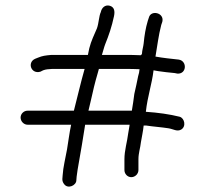

<svg xmlns="http://www.w3.org/2000/svg" viewBox="-20 -669 748 699"><path d="M488 -417C487 -407 486 -401 483 -392C479 -371 474 -349 469 -327C466 -306 464 -287 460 -266H302L311 -304C318 -336 326 -370 335 -400L340 -418H441C451 -418 471 -418 488 -417ZM503 -212H512C537 -208 568 -206 593 -202C612 -199 624 -189 639 -197C659 -208 652 -239 634 -244C598 -253 556 -259 511 -262C517 -318 533 -362 539 -413L556 -410C576 -407 595 -405 616 -403L626 -401C660 -399 662 -447 631 -452C603 -455 574 -458 546 -463C553 -503 557 -540 567 -578L571 -590C579 -623 529 -634 522 -605L518 -593C510 -566 506 -541 503 -511C502 -500 497 -484 497 -475C497 -472 495 -470 493 -468H490C469 -469 453 -469 441 -469H351C355 -481 359 -498 363 -508C376 -540 387 -572 395 -610C399 -629 396 -643 380 -648C362 -653 350 -640 347 -625C340 -610 340 -586 333 -566C323 -542 312 -521 305 -493L300 -469H166C145 -467 135 -466 118 -459L108 -455C78 -442 93 -398 127 -408L137 -413C148 -417 155 -417 169 -418H288C274 -369 262 -316 249 -266H80C67 -266 55 -255 55 -241C55 -227 67 -215 80 -215H239C233 -189 227 -141 224 -125C218 -91 210 -62 208 -30L207 -17C207 -10 209 -4 214 2C228 20 258 6 258 -13L259 -26C261 -44 264 -59 267 -77C274 -116 282 -163 290 -215H452C450 -205 449 -194 447 -185C443 -152 433 -122 433 -89V-50C433 -36 444 -24 458 -24C472 -24 484 -36 484 -50V-89C484 -112 491 -131 493 -151C496 -170 501 -191 503 -212ZM469 -327ZM207 -17ZM447 -185ZM571 -590V-591ZM166 -469Z"/></svg>

Font: Blanket
Style: Light
Weight: 300
Foundry: Cannot Into Space Fonts
Version: Version 0.9